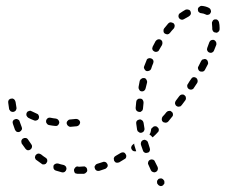

<svg xmlns="http://www.w3.org/2000/svg" viewBox="-20 -580 768 654"><path d="M524 53Q529 55 534 52Q536 51 537 49Q539 47 540 45Q540 42 540 40Q540 37 539 35L538 34Q536 30 531 28Q526 27 521 29Q519 30 518 32Q516 34 515 36Q515 39 515 41Q515 44 516 46L517 47Q519 51 524 53ZM266 12Q271 11 274 7Q278 4 277 -2Q277 -4 276 -6Q275 -9 273 -10Q271 -12 269 -13Q266 -13 264 -13Q256 -12 249 -12L244 -13Q239 -13 236 -9Q232 -5 232 0Q232 2 233 5Q234 7 235 9Q237 11 239 11Q242 12 244 12H249Q257 12 266 12ZM497 4Q498 5 501 6Q503 7 505 7Q508 7 510 6Q515 4 517 -1Q519 -6 517 -11Q512 -20 508 -29Q507 -32 506 -33Q504 -35 502 -36Q499 -37 497 -37Q494 -37 492 -36Q487 -34 485 -29Q483 -24 485 -20Q489 -10 494 0Q495 2 497 4ZM201 5Q205 2 206 -3Q207 -5 206 -8Q206 -10 205 -12Q203 -14 201 -16Q199 -17 197 -18Q187 -20 178 -23Q173 -24 169 -22Q164 -20 162 -15Q162 -12 162 -10Q162 -7 163 -5Q164 -3 166 -1Q168 0 170 1Q181 4 191 7Q197 8 201 5ZM346 -12Q348 -16 346 -21Q345 -23 343 -25Q342 -27 339 -28Q337 -29 335 -29Q332 -29 330 -28Q320 -25 311 -22Q309 -21 307 -20Q305 -18 304 -16Q302 -14 302 -11Q302 -9 303 -7Q304 -2 309 1Q313 3 318 2Q328 -1 339 -5Q343 -7 346 -12ZM126 -20Q129 -20 131 -20Q134 -21 136 -22Q138 -24 139 -26Q142 -30 141 -35Q140 -40 135 -43Q127 -48 120 -54Q116 -57 110 -57Q105 -56 102 -52Q100 -50 100 -48Q99 -46 99 -43Q100 -41 101 -38Q102 -36 104 -35Q113 -28 122 -22Q124 -20 126 -20ZM410 -46Q411 -51 408 -55Q407 -57 405 -59Q403 -60 401 -61Q398 -61 396 -61Q393 -60 391 -59Q383 -54 374 -49Q372 -48 370 -46Q369 -44 368 -42Q367 -39 368 -37Q368 -34 369 -32Q372 -27 376 -26Q381 -25 386 -27Q395 -32 404 -38Q409 -40 410 -46ZM469 -63Q471 -61 473 -60Q475 -59 478 -59Q480 -59 483 -60Q488 -61 490 -66Q492 -71 490 -76Q487 -86 484 -95Q483 -97 482 -99Q480 -101 478 -102Q476 -103 473 -104Q471 -104 468 -103Q464 -102 461 -97Q459 -92 460 -87Q463 -78 467 -67Q468 -65 469 -63ZM437 -91Q435 -89 432 -87Q428 -84 427 -79Q426 -74 430 -69Q432 -66 436 -65Q440 -64 444 -65Q441 -73 439 -81Q437 -86 437 -91ZM75 -68Q80 -68 84 -71Q88 -74 89 -79Q90 -84 87 -88Q81 -96 76 -104Q73 -109 68 -110Q63 -111 58 -108Q56 -107 55 -105Q53 -103 53 -101Q52 -98 53 -96Q53 -93 54 -91Q60 -82 67 -73Q70 -69 75 -68ZM500 -112Q501 -113 501 -113Q502 -114 502 -114Q510 -121 517 -129Q521 -132 521 -138Q521 -143 517 -146Q514 -150 509 -150Q503 -150 500 -146Q497 -144 495 -141Q495 -138 494 -134Q493 -127 489 -122Q495 -118 499 -113Q500 -113 500 -112ZM449 -133Q451 -131 453 -130Q455 -128 457 -128Q460 -127 462 -128Q467 -129 470 -133Q473 -138 472 -143Q470 -153 469 -162Q468 -165 467 -167Q466 -169 464 -170Q462 -172 459 -173Q457 -173 455 -173Q449 -172 446 -168Q443 -164 444 -159Q445 -149 447 -138Q448 -135 449 -133ZM37 -131Q42 -129 47 -131Q49 -132 51 -134Q53 -136 54 -138Q55 -140 55 -143Q55 -145 54 -147Q50 -157 47 -166Q46 -171 41 -173Q37 -176 32 -174Q29 -173 27 -172Q25 -170 24 -168Q23 -166 23 -163Q23 -161 24 -158Q27 -148 31 -138Q33 -134 37 -131ZM211 -169Q207 -166 207 -160Q208 -155 211 -152Q215 -148 220 -148Q232 -149 242 -150Q247 -151 250 -155Q253 -159 253 -164Q252 -169 248 -172Q244 -175 239 -175Q230 -174 219 -173Q214 -173 211 -169ZM142 -177Q138 -174 137 -169Q136 -164 139 -160Q142 -155 147 -154Q157 -152 168 -151Q173 -150 177 -153Q181 -157 182 -162Q182 -167 179 -171Q176 -175 171 -176Q161 -177 152 -179Q146 -180 142 -177ZM569 -191Q569 -196 565 -199Q563 -201 561 -202Q558 -203 556 -202Q553 -202 551 -201Q549 -200 547 -198Q541 -190 534 -183Q531 -179 531 -174Q531 -168 535 -165Q537 -163 539 -163Q542 -162 544 -162Q546 -162 549 -163Q551 -164 553 -166Q560 -174 566 -182Q570 -186 569 -191ZM83 -203Q81 -203 79 -202Q76 -201 74 -200Q72 -198 71 -196Q69 -192 70 -187Q72 -182 76 -179Q85 -174 96 -170Q98 -169 101 -169Q103 -169 105 -170Q108 -171 109 -172Q111 -174 112 -176Q113 -179 113 -181Q113 -184 112 -186Q111 -188 110 -190Q108 -192 105 -193Q96 -197 88 -201Q86 -202 83 -203ZM445 -203Q449 -199 454 -199Q457 -198 459 -199Q461 -200 463 -202Q465 -203 466 -206Q467 -208 467 -210Q468 -220 469 -230Q469 -236 466 -240Q463 -244 458 -244Q455 -244 453 -244Q450 -243 448 -241Q446 -240 445 -237Q444 -235 444 -233Q443 -222 442 -212Q442 -207 445 -203ZM13 -205Q14 -203 16 -201Q18 -200 21 -199Q23 -199 26 -199Q31 -200 34 -204Q37 -209 36 -214Q34 -224 33 -233Q32 -236 31 -238Q30 -240 28 -242Q26 -243 24 -244Q21 -245 19 -244Q14 -244 10 -240Q7 -235 8 -230Q9 -220 11 -209Q11 -207 13 -205ZM613 -243Q614 -245 613 -248Q613 -250 612 -252Q610 -254 608 -256Q604 -259 599 -258Q594 -257 591 -253Q585 -245 579 -237Q576 -233 576 -228Q577 -222 581 -219Q583 -218 585 -217Q588 -216 590 -217Q593 -217 595 -218Q597 -220 599 -222Q605 -230 611 -238Q613 -240 613 -243ZM454 -275Q456 -270 461 -269Q467 -268 471 -271Q475 -274 476 -279Q478 -289 481 -299Q482 -304 479 -308Q477 -313 472 -314Q466 -315 462 -312Q458 -310 456 -305Q454 -294 452 -284Q451 -279 454 -275ZM653 -307Q652 -312 648 -315Q646 -316 643 -317Q641 -317 638 -317Q636 -316 634 -315Q632 -313 631 -311Q625 -303 620 -294Q618 -292 618 -290Q617 -287 618 -285Q618 -282 620 -280Q621 -278 623 -277Q627 -274 633 -275Q638 -276 640 -280Q646 -289 652 -298Q654 -302 653 -307ZM688 -370Q687 -375 682 -378Q680 -379 677 -379Q675 -379 673 -378Q670 -378 668 -376Q666 -374 665 -372Q661 -363 656 -354Q653 -350 655 -345Q656 -340 661 -337Q663 -336 665 -336Q668 -336 670 -336Q673 -337 675 -338Q677 -340 678 -342Q683 -352 688 -361Q690 -365 688 -370ZM472 -345Q474 -340 479 -338Q484 -337 488 -339Q493 -341 495 -346Q498 -356 502 -365Q504 -370 502 -375Q500 -379 495 -381Q490 -383 485 -381Q480 -379 479 -374Q475 -364 471 -354Q469 -349 472 -345ZM717 -433Q717 -435 716 -437Q715 -439 713 -441Q711 -443 709 -444Q704 -445 699 -443Q695 -441 693 -436Q690 -427 686 -417Q684 -412 686 -408Q688 -403 693 -401Q698 -399 702 -401Q707 -403 709 -408Q713 -418 717 -428Q717 -430 717 -433ZM499 -417Q498 -414 499 -412Q500 -409 501 -408Q503 -406 505 -405Q510 -402 515 -404Q520 -405 522 -410Q527 -419 532 -427Q534 -432 533 -437Q532 -442 527 -445Q523 -447 518 -446Q513 -444 510 -440Q505 -431 500 -421Q499 -419 499 -417ZM537 -474Q537 -469 541 -466Q545 -463 551 -463Q556 -464 559 -468Q565 -476 572 -483Q575 -487 575 -492Q575 -497 571 -501Q569 -502 566 -503Q564 -504 562 -504Q559 -504 557 -503Q555 -502 553 -500Q546 -492 539 -483Q536 -479 537 -474ZM726 -504Q725 -509 721 -512Q717 -515 712 -514Q706 -513 704 -508Q701 -504 702 -499Q703 -492 703 -486Q703 -484 703 -482Q703 -479 704 -477Q705 -474 706 -473Q708 -471 710 -470Q713 -469 715 -469Q718 -468 720 -469Q722 -470 724 -472Q726 -473 727 -476Q728 -478 728 -480Q728 -483 728 -486Q728 -495 726 -504ZM588 -527Q587 -522 590 -518Q593 -514 598 -513Q603 -512 607 -515Q615 -520 623 -524Q628 -527 630 -532Q631 -536 629 -541Q627 -546 622 -547Q617 -549 612 -547Q603 -542 593 -535Q589 -533 588 -527ZM658 -556Q654 -553 654 -548Q654 -542 657 -539Q661 -535 666 -535Q674 -534 680 -531Q685 -528 690 -530Q695 -531 697 -536Q700 -540 698 -545Q697 -550 692 -553Q681 -559 667 -560Q662 -560 658 -556Z"/></svg>

Font: FRB American Cursive Guidelines Dashed
Style: Italic
Weight: 400
Italic angle: -25°
Version: Version 2.0;Modular Font Editor K font №1